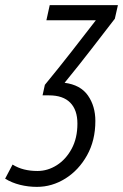

<svg xmlns="http://www.w3.org/2000/svg" viewBox="-114 -542 480 749"><path d="M30 187Q-4 187 -36 179Q-68 171 -94 155L-65 100Q-44 113 -20 119Q4 125 32 125Q72 125 107.5 102.5Q143 80 165.5 38.5Q188 -3 188 -60Q188 -113 160 -141.5Q132 -170 77 -170H52L61 -211Q112 -273 162.5 -337.5Q213 -402 260 -463H67L80 -522H346L334 -469Q293 -416 244.5 -353Q196 -290 138 -219Q200 -211 229 -169.5Q258 -128 258 -70Q258 6 225.5 64Q193 122 141 154.5Q89 187 30 187Z"/></svg>

Font: Ubuntu Sans Condensed
Style: Italic
Weight: 400
Width: 3
Italic angle: -13.5°
Designer: Dalton Maag Ltd
Foundry: Dalton Maag Ltd
Version: Version 1.006; ttfautohint (v1.8.4.7-5d5b)